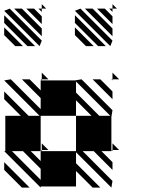

<svg xmlns="http://www.w3.org/2000/svg" viewBox="-25 -879 712 905"><path d="M166.7 5.2 -5.2 -166.7H0V-333.3H72.9L-5.2 -411.5V-447.9L109.4 -333.3H161.5L-5.2 -500L26 -505.2L166.7 -364.6V-416.7L78.1 -505.2H114.6L166.7 -453.1V-500H171.9L166.7 -505.2H171.9V-500H328.1L359.4 -505.2L505.2 -359.4L500 -328.1V-171.9H505.2V-166.7L500 -171.9V-166.7H453.1L505.2 -114.6V-78.1L416.7 -166.7H364.6L505.2 -26L500 5.2L333.3 -161.5V-109.4L447.9 5.2H411.5L333.3 -72.9V0H166.7ZM78.1 5.2 -5.2 -78.1V-114.6L114.6 5.2ZM505.2 -500 500 -505.2H505.2ZM505.2 -411.5 411.5 -505.2H447.9L505.2 -447.9ZM505.2 -822.9 489.6 -838.5H505.2ZM505.2 -765.6 432.3 -838.5H468.8L505.2 -802.1ZM505.2 -708.3 375 -838.5H411.5L505.2 -744.8ZM494.8 -661.5 328.1 -828.1 354.2 -838.5 505.2 -687.5ZM437.5 -661.5 328.1 -770.8V-807.3L474 -661.5ZM380.2 -661.5 328.1 -713.5V-750L416.7 -661.5ZM171.9 -822.9 156.2 -838.5H171.9ZM171.9 -765.6 99 -838.5H135.4L171.9 -802.1ZM171.9 -708.3 41.7 -838.5H78.1L171.9 -744.8ZM161.5 -661.5 -5.2 -828.1 20.8 -838.5 171.9 -687.5ZM104.2 -661.5 -5.2 -770.8V-807.3L140.6 -661.5ZM46.9 -661.5 -5.2 -713.5V-750L83.3 -661.5ZM505.2 -171.9H536.5L505.2 -203.1ZM171.9 -171.9V-166.7L166.7 -171.9ZM171.9 -171.9H203.1L171.9 -203.1ZM505.2 -505.2H536.5L505.2 -536.5ZM171.9 -505.2H203.1L171.9 -536.5ZM505.2 -838.5H526L505.2 -859.4ZM171.9 -838.5H192.7L171.9 -859.4ZM166.7 -31.2V-83.3L83.3 -166.7H31.2ZM166.7 -119.8V-166.7H328.1H333.3V-333.3H406.2L333.3 -406.2V-333.3H166.7V-328.1V-166.7H119.8ZM442.7 -333.3H494.8L333.3 -494.8V-442.7Z"/></svg>

Font: 0xA000-Monochrome
Style: Monochrome
Weight: 400
Version: Version 0.1